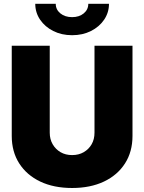

<svg xmlns="http://www.w3.org/2000/svg" viewBox="-20 -965 749 997"><path d="M354.5 11.2Q259.3 11.2 189 -22.2Q118.7 -55.7 79.8 -116.5Q41 -177.2 41 -259.3V-727.5H238.3V-275.9Q238.3 -242.2 253.4 -216.1Q268.6 -189.9 294.4 -174.8Q320.3 -159.7 354.5 -159.7Q388.7 -159.7 414.8 -174.8Q440.9 -189.9 455.8 -215.8Q470.7 -241.7 470.7 -275.9V-727.5H668V-259.3Q668 -177.2 629.2 -116.5Q590.3 -55.7 519.8 -22.2Q449.2 11.2 354.5 11.2ZM354.5 -782.2Q299.8 -782.2 256.6 -804Q213.4 -825.7 188.2 -862.8Q163.1 -899.9 163.1 -945.3H269.5Q269.5 -915 293.5 -895.5Q317.4 -876 354.5 -876Q391.1 -876 414.8 -895.5Q438.5 -915 438.5 -945.3H545.9Q545.9 -899.9 520.8 -862.8Q495.6 -825.7 452.4 -804Q409.2 -782.2 354.5 -782.2Z"/></svg>

Font: Inter 28pt Black
Style: Regular
Weight: 900
Designer: Rasmus Andersson
Foundry: rsms
Version: Version 4.001;git-66647c0bb